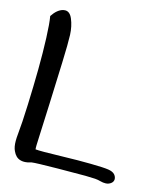

<svg xmlns="http://www.w3.org/2000/svg" viewBox="-115 -863 812 949"><g transform="rotate(15 291.0 -388.0)"><path d="M91.3 -774.9Q95.7 -775.9 101.1 -775.9Q125 -775.9 138.2 -744.1Q153.3 -708 155 -664.6Q156.7 -621.1 153.1 -523.2Q149.4 -425.3 145 -308.8Q140.6 -192.4 137.7 -137.5Q134.8 -82.5 136.7 -74.2Q147.9 -72.8 181.9 -72.8Q215.8 -72.8 284.2 -74.7Q352.5 -76.7 419.4 -75.7Q486.3 -74.7 509.5 -71Q532.7 -67.4 543 -56.2Q552.7 -44.9 552.7 -32.2V-31.2Q551.8 -18.1 540.3 -10Q528.8 -2 514.9 -1.5Q501 -1 487.5 -4.9Q474.1 -8.8 458.7 -10Q443.4 -11.2 409.4 -11.7Q375.5 -12.2 265.4 -11Q155.3 -9.8 134.8 -6.8Q113.8 0 97.2 0Q85.9 0 77.6 -2.9Q53.7 -9.8 40.5 -39.1Q31.2 -58.1 31.2 -89.8Q31.2 -106.4 33.2 -125Q39.1 -180.7 42.7 -277.3Q46.4 -374 47.4 -460.2Q48.3 -546.4 45.4 -620.1Q42.5 -693.8 36.1 -729.5Q61 -767.6 91.3 -774.9Z"/></g></svg>

Font: Myanmar Kalay
Style: Regular
Weight: 400
Designer: Khon Soe Zaw Thu
Foundry: PaOh Unicode khonsoezawthu@gmail.com and @hotmail.com
Version: Version 1.20 December 6, 2016